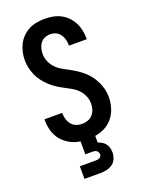

<svg xmlns="http://www.w3.org/2000/svg" viewBox="-175 -825 850 1127"><g transform="rotate(-20 250.0 -261.5)"><path d="M249 8Q223 8 197.5 4Q172 0 148.5 -11.5Q125 -23 105.5 -40.5Q86 -58 73.5 -80.5Q61 -103 55 -128.5Q49 -154 49 -180V-189H160V-185Q160 -166 165.5 -148Q171 -130 183 -115.5Q195 -101 212.5 -94.5Q230 -88 249 -88Q267 -88 285 -94.5Q303 -101 315 -115Q327 -129 332.5 -147Q338 -165 338 -183Q338 -208 328 -231Q318 -254 301 -271.5Q284 -289 262.5 -301Q241 -313 219 -324.5Q197 -336 176.5 -349.5Q156 -363 138 -380Q120 -397 105 -416.5Q90 -436 80 -458.5Q70 -481 64.5 -505Q59 -529 59 -553Q59 -579 64.5 -604Q70 -629 81.5 -651.5Q93 -674 111.5 -692.5Q130 -711 152.5 -722.5Q175 -734 200.5 -738.5Q226 -743 251 -743Q276 -743 301.5 -738.5Q327 -734 349.5 -722.5Q372 -711 390 -693Q408 -675 420 -652.5Q432 -630 437.5 -605Q443 -580 443 -555V-546H332V-550Q332 -568 327.5 -585.5Q323 -603 312.5 -617.5Q302 -632 285.5 -639.5Q269 -647 251 -647Q233 -647 216.5 -640Q200 -633 189.5 -619Q179 -605 174.5 -587.5Q170 -570 170 -552Q170 -528 180 -505Q190 -482 207 -464Q224 -446 245.5 -434Q267 -422 288.5 -410.5Q310 -399 330.5 -385.5Q351 -372 369.5 -355.5Q388 -339 402.5 -319Q417 -299 427.5 -277Q438 -255 443.5 -231Q449 -207 449 -182Q449 -156 443 -130.5Q437 -105 424.5 -82Q412 -59 393 -41Q374 -23 350.5 -12Q327 -1 301 3.5Q275 8 249 8ZM150 220V141H250Q256 141 262 140Q268 139 273.5 136Q279 133 282.5 127.5Q286 122 286 116Q286 109 283 103Q280 97 275 93Q270 89 263.5 87.5Q257 86 250 86H204V-88H296V46Q309 50 321.5 57.5Q334 65 342.5 76.5Q351 88 354.5 102Q358 116 358 130Q358 150 350 169Q342 188 326 199.5Q310 211 290 215.5Q270 220 250 220Z"/></g></svg>

Font: Iosevka
Style: Bold
Weight: 700
Monospace: yes
Designer: Belleve Invis
Foundry: Belleve Invis
Version: Version 32.5.0; ttfautohint (v1.8.4)